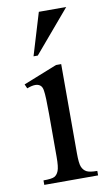

<svg xmlns="http://www.w3.org/2000/svg" viewBox="-83 -758 458 801"><g transform="rotate(-10 146.0 -357.5)"><path d="M195 -484V-106Q195 -63 201.5 -48Q208 -33 221 -26Q234 -19 266 -19V0H38V-19Q73 -19 84.5 -25Q96 -31 102.5 -47Q109 -63 109 -106V-287Q109 -364 105 -387Q103 -403 94.5 -410Q86 -417 73 -417Q59 -417 38 -409L30 -427L173 -484ZM257 -715 105 -536H87L141 -715Z"/></g></svg>

Font: MM Ethnic
Style: Regular
Weight: 400
Designer: Khon Soe Zaw Thu
Version: Version 1.00 July 18, 2016, initial release